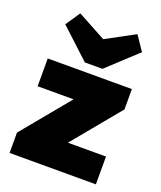

<svg xmlns="http://www.w3.org/2000/svg" viewBox="-138 -834 772 922"><g transform="rotate(20 247.5 -373.0)"><path d="M22 -104 254 -385H469L237 -104ZM22 0V-104L135 -142H463V0ZM39 -347V-489H469V-385L356 -347ZM404 -746 454 -672 303 -532H213L62 -672L112 -746L326 -630H189Z"/></g></svg>

Font: Outfit ExtraBold
Style: Regular
Weight: 800
Designer: Rodrigo Fuenzalida
Foundry: fragTYPE
Version: Version 1.100;gftools[0.9.27]